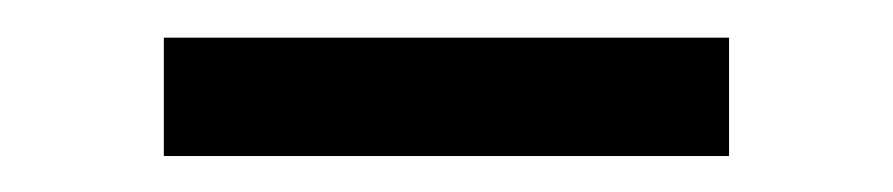

<svg xmlns="http://www.w3.org/2000/svg" viewBox="-20 -697 479 103"><path d="M67.9 -613.3H371.1V-676.8H67.9Z"/></svg>

Font: Faust Sans
Style: Regular
Weight: 400
Designer: Andreas Faust
Version: Version 1.003;Glyphs 3.1.2 (3151)